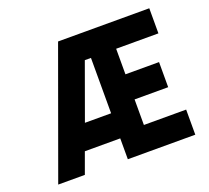

<svg xmlns="http://www.w3.org/2000/svg" viewBox="-120 -850 1088 999"><g transform="rotate(-20 424.5 -350.0)"><path d="M40 0 294 -700H799V-561H565V-419.5H751V-280.5H565V-139H799V0H425.5V-115.5H229.5L187.5 0ZM280.5 -254.5H425.5V-561H391.5Z"/></g></svg>

Font: Urbanist ExtraBold
Style: Regular
Weight: 800
Designer: Corey Hu
Foundry: Corey Hu
Version: Version 1.330; ttfautohint (v1.8.4.7-5d5b)